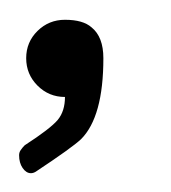

<svg xmlns="http://www.w3.org/2000/svg" viewBox="-27 -100 176 198"><path d="M79.6 -40Q79.6 20.5 56.6 43.5Q47.4 52.2 9.8 77.1Q7.3 78.6 4.9 78.6Q0 78.6 -3.7 73.2Q-7.3 67.9 -7.3 60.1Q-7.3 57.1 -5.6 54.7Q-3.9 52.2 -1.5 49.8Q24.9 32.7 32.5 23.7Q40 14.6 40 0Q23.4 0 11.7 -11.7Q0 -23.4 0 -40Q0 -56.6 11.7 -68.1Q23.4 -79.6 40 -79.6Q58.6 -79.6 67.4 -71.8Q79.6 -62 79.6 -40Z"/></svg>

Font: Shan Inle Unicode
Style: Normal
Weight: 400
Version: 2.0 Jan 1st, 2014